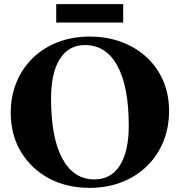

<svg xmlns="http://www.w3.org/2000/svg" viewBox="-20 -893 870 929"><path d="M414 16Q302 16 216 -30.5Q130 -77 81 -159Q32 -241 32 -347Q32 -428 60 -495.5Q88 -563 139 -612.5Q190 -662 260 -689Q330 -716 414 -716Q498 -716 568.5 -689.5Q639 -663 690.5 -615Q742 -567 770 -501.5Q798 -436 798 -357Q798 -275 770 -207Q742 -139 690.5 -89Q639 -39 568.5 -11.5Q498 16 414 16ZM437 -25Q517 -25 560 -92.5Q603 -160 603 -286Q603 -474 548 -574.5Q493 -675 391 -675Q312 -675 269.5 -607.5Q227 -540 227 -415Q227 -227 281.5 -126Q336 -25 437 -25ZM252 -784V-873H576V-784Z"/></svg>

Font: Wittgenstein Black
Style: Regular
Weight: 900
Designer: Jörg Drees
Foundry: Jörg Drees
Version: Version 1.303; ttfautohint (v1.8.4.7-5d5b)